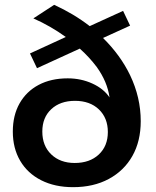

<svg xmlns="http://www.w3.org/2000/svg" viewBox="-20 -768 646 794"><path d="M282 6Q207 6 150.5 -22.5Q94 -51 63.5 -103Q33 -155 33 -224Q33 -291 61 -340.5Q89 -390 140 -417Q191 -444 260 -444Q315 -444 362 -422.5Q409 -401 433 -365Q424 -430 380 -491Q350 -531 310 -567L133 -486L104 -547L252 -615Q190 -660 118 -692L204 -748Q285 -711 351 -660L489 -723L518 -662L406 -611Q478 -540 518 -457Q562 -365 562 -267Q562 -184 527.5 -123Q493 -62 430 -28Q367 6 282 6ZM289 -94Q351 -94 388.5 -129Q426 -164 426 -222Q426 -280 389 -315.5Q352 -351 290 -351Q229 -351 192 -316.5Q155 -282 155 -224Q155 -165 192 -129.5Q229 -94 289 -94Z"/></svg>

Font: Montserrat Thin SemiBold
Style: Regular
Weight: 600
Version: Version 9.000